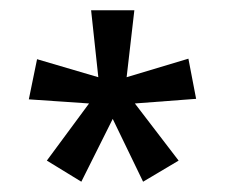

<svg xmlns="http://www.w3.org/2000/svg" viewBox="-20 -781 437 373"><path d="M241 -761 226 -631 346 -667 361 -589 242 -580 327 -469 258 -428 199 -550 138 -428 71 -469 153 -580 36 -588 52 -666 171 -631 157 -761Z"/></svg>

Font: Noto Sans Lao Looped UI ExtraCond
Style: Regular
Weight: 400
Width: 2
Designer: Mark Frömberg, Ben Mitchell
Foundry: The Fontpad Ltd
Version: Version 1.001; ttfautohint (v1.8.4.7-5d5b)